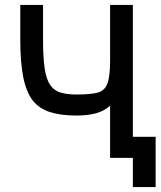

<svg xmlns="http://www.w3.org/2000/svg" viewBox="-20 -638 649 776"><path d="M517 118V0H485V-85H609V118ZM425 0V-211Q403 -190 369 -180.5Q335 -171 290 -171Q226 -171 182 -185Q138 -199 112 -232.5Q86 -266 74 -326Q62 -386 62 -477V-618H154V-477Q154 -406 160.5 -362Q167 -318 182.5 -295Q198 -272 224.5 -264Q251 -256 290 -256Q345 -256 374 -263.5Q403 -271 414 -300Q425 -329 425 -392V-618H517V0Z"/></svg>

Font: Victor Mono SemiBold
Style: Regular
Weight: 600
Monospace: yes
Designer: Rune Bjørnerås
Version: Version 1.561;gftools[0.9.30]